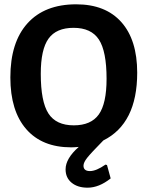

<svg xmlns="http://www.w3.org/2000/svg" viewBox="-20 -673 683 890"><path d="M386 197Q340 197 312 174Q284 151 284 112Q284 62 345 8Q323 10 310 10Q175 10 101.5 -74.5Q28 -159 28 -314Q28 -477 107.5 -565Q187 -653 333 -653Q469 -653 542.5 -570.5Q616 -488 616 -336Q616 -100 459 -22Q402 36 384.5 58Q367 80 367 95Q367 120 397 120Q426 120 469 90L476 92L493 154Q439 197 386 197ZM321 -544Q241 -544 205 -494Q169 -444 169 -331Q169 -202 204.5 -147Q240 -92 322 -92Q402 -92 438 -142.5Q474 -193 474 -308Q474 -435 438.5 -489.5Q403 -544 321 -544Z"/></svg>

Font: Alegreya Sans
Style: Bold
Weight: 700
Designer: Juan Pablo del Peral
Foundry: Huerta Tipografica
Version: Version 2.007